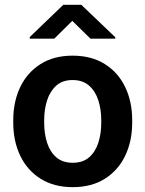

<svg xmlns="http://www.w3.org/2000/svg" viewBox="-20 -770 606 800"><path d="M35.2 -258.8V-269Q35.2 -346.2 64.2 -407Q93.3 -467.8 148.7 -502.9Q204.1 -538.1 282.2 -538.1Q361.3 -538.1 417 -502.9Q472.7 -467.8 501.7 -407Q530.8 -346.2 530.8 -269V-258.8Q530.8 -182.1 501.7 -121.3Q472.7 -60.5 417.2 -25.4Q361.8 9.8 283.2 9.8Q204.6 9.8 148.9 -25.4Q93.3 -60.5 64.2 -121.3Q35.2 -182.1 35.2 -258.8ZM164.1 -269V-258.8Q164.1 -212.9 176.3 -175Q188.5 -137.2 214.6 -114.5Q240.7 -91.8 283.2 -91.8Q325.2 -91.8 351.3 -114.5Q377.4 -137.2 389.6 -175Q401.9 -212.9 401.9 -258.8V-269Q401.9 -314 389.6 -352.1Q377.4 -390.1 351.1 -413.3Q324.7 -436.5 282.2 -436.5Q240.7 -436.5 214.6 -413.3Q188.5 -390.1 176.3 -352.1Q164.1 -314 164.1 -269ZM318.8 -750 460.4 -614.7V-608.9H356.9L281.2 -683.1L206.1 -608.9H104V-615.7L243.7 -750Z"/></svg>

Font: Vazirmatn UI FD SemiBold
Style: Regular
Weight: 600
Designer: Saber Rastikerdar
Foundry: Saber Rastikerdar
Version: Version 33.003